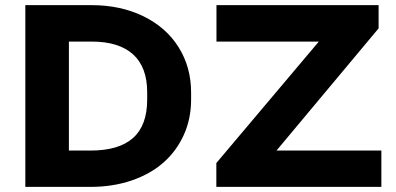

<svg xmlns="http://www.w3.org/2000/svg" viewBox="-20 -731 1548 751"><path d="M79.1 -710.9H337.9Q451.7 -710.9 540.8 -667.5Q629.9 -624 678.7 -546.1Q727.5 -468.3 727.5 -369.1V-341.3Q727.5 -266.6 699 -203.4Q670.4 -140.1 619.4 -95.2Q568.4 -50.3 494.9 -25.1Q421.4 0 334 0H79.1ZM337.9 -568.4H249.5V-142.1H334Q445.3 -142.1 500.5 -191.4Q555.7 -240.7 555.7 -341.3V-370.1Q555.7 -468.3 500.5 -518.3Q445.3 -568.4 337.9 -568.4ZM826.2 -93.3 1227.1 -568.4H826.7V-710.9H1460.9V-620.1L1061.5 -142.1H1471.7V0H826.2Z"/></svg>

Font: Bert Sans Black
Style: Regular
Weight: 900
Designer: Christian Robertson, Adam Twardoch, & Cristiano Sobral
Foundry: Google
Version: Version 12.135;January 10, 2020;FontCreator 12.0.0.2547 64-b